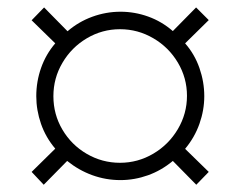

<svg xmlns="http://www.w3.org/2000/svg" viewBox="-20 -571 642 516"><path d="M65 -109 128.5 -171.5Q103 -201.5 90.2 -238.2Q77.5 -275 77.5 -312.5Q77.5 -352 90.5 -388.8Q103.5 -425.5 128.5 -454.5L65 -516.5L98.5 -551L161.5 -487Q191 -512.5 228 -526Q265 -539.5 304 -539.5Q342 -539.5 378.2 -526.5Q414.5 -513.5 444.5 -487.5L507 -551L541 -517L477.5 -454.5Q503 -425.5 516 -388.2Q529 -351 529 -312.5Q529 -275 516 -238.2Q503 -201.5 477.5 -171L541 -109L507.5 -74.5L444.5 -138.5Q414 -113 377.8 -100Q341.5 -87 303.5 -87Q264.5 -87 228 -100.2Q191.5 -113.5 160.5 -138.5L97.5 -74.5ZM302.5 -133.5Q350.5 -133.5 392 -158Q433.5 -182.5 458 -224Q482.5 -265.5 482.5 -313.5Q482.5 -361.5 458 -402.8Q433.5 -444 392 -468.2Q350.5 -492.5 302.5 -492.5Q254.5 -492.5 213.2 -468Q172 -443.5 147.8 -402.2Q123.5 -361 123.5 -312.5Q123.5 -263.5 147.8 -222.5Q172 -181.5 213.2 -157.5Q254.5 -133.5 302.5 -133.5Z"/></svg>

Font: HK Grotesk Light
Style: Regular
Weight: 300
Designer: Alfredo Marco Pradil
Foundry: Hanken Design Co.
Version: Version 3.001